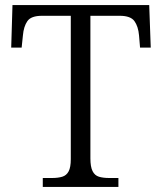

<svg xmlns="http://www.w3.org/2000/svg" viewBox="-20 -734 636 754"><path d="M148 0V-35H185Q208 -35 224.5 -40Q241 -45 249.5 -61Q258 -77 258 -109V-672H145Q102 -672 87.5 -651Q73 -630 70 -595L65 -547H24L29 -714H566L572 -547H530L526 -595Q523 -630 508 -651Q493 -672 450 -672H335V-112Q335 -79 343.5 -62Q352 -45 368.5 -40Q385 -35 408 -35H445V0Z"/></svg>

Font: Noto Serif Tibetan Light
Style: Regular
Weight: 300
Version: Version 2.103